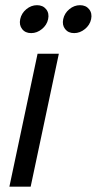

<svg xmlns="http://www.w3.org/2000/svg" viewBox="-20 -702 364 722"><path d="M15.3 0 121.3 -500H201.3L95.3 0ZM97.1 -577.5Q75 -577.5 63.2 -592.8Q51.3 -608 56 -630Q60.7 -652.2 78.9 -667.3Q97.2 -682.5 119.2 -682.5Q141.3 -682.5 153.5 -667.3Q165.7 -652.2 161 -630Q156.3 -608 137.7 -592.8Q119.2 -577.5 97.1 -577.5ZM258.7 -577.5Q236.7 -577.5 224.8 -592.8Q213 -608 217.7 -630Q222.4 -652.2 240.6 -667.3Q258.8 -682.5 280.9 -682.5Q303 -682.5 315.1 -667.3Q327.3 -652.2 322.7 -630Q318 -608 299.4 -592.8Q280.8 -577.5 258.7 -577.5Z"/></svg>

Font: Epunda Slab Light
Style: Italic
Weight: 300
Italic angle: -12°
Designer: Simon Atzbach
Foundry: typofactur
Version: Version 1.102